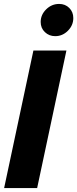

<svg xmlns="http://www.w3.org/2000/svg" viewBox="-20 -957 393 977"><path d="M1 0 150 -700H318L169 0ZM261 -773Q230 -773 208.5 -793.5Q187 -814 187 -845Q187 -882 215 -909.5Q243 -937 281 -937Q312 -937 332.5 -916.5Q353 -896 353 -865Q353 -828 325.5 -800.5Q298 -773 261 -773Z"/></svg>

Font: Red Hat Display Black
Style: Italic
Weight: 900
Italic angle: -12°
Designer: Pentagram / MCKL
Foundry: Pentagram / MCKL
Version: Version 1.003; Red Hat Display Black Italic